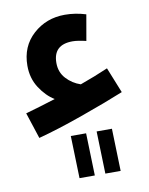

<svg xmlns="http://www.w3.org/2000/svg" viewBox="-76 -459 586 754"><g transform="rotate(-10 217.5 -82.0)"><path d="M402 -65 361 -167Q308 -144 249 -123Q216 -134 192.5 -159.5Q169 -185 169 -222Q169 -295 246 -295Q266 -295 300 -287L318 -390Q276 -403 234 -403Q160 -403 107.5 -355.5Q55 -308 55 -231Q55 -181 80 -142.5Q105 -104 138 -84Q75 -64 18 -48L52 56Q128 36 229.5 0Q331 -36 402 -65ZM283 239 278 70H339L344 239ZM180 239 175 70H236L241 239Z"/></g></svg>

Font: Noto Sans Arabic UI SemiCondensed Semi
Style: Regular
Weight: 600
Width: 4
Designer: Nadine Chahine - Monotype Design Team
Foundry: Monotype Imaging Inc.
Version: Version 1.900